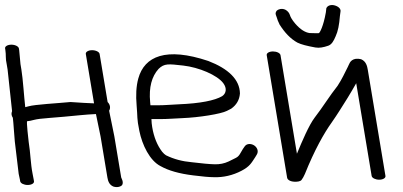

<svg xmlns="http://www.w3.org/2000/svg" viewBox="-27 -708 1606 765"><path d="M18.3 -530C3.2 -530 -8.1 -523.2 -6.7 -515L-5.7 -509C-2.3 -488.6 -6 -476 -0.2 -451.6L3.3 -430.6L21.1 -265.3C19.9 -262.3 18.3 -256.3 19.2 -251C19.9 -246.7 20.7 -244.1 24.2 -238.6C26.8 -219.4 29.9 -162.6 32 -144.3L47.5 -14.7L47.7 -14C50 -4.4 51.5 2.7 52.2 7L53.4 14C54.8 22.5 68.3 29 83.3 29C98.4 29 109.8 22.5 108.4 14L107.2 7C106.2 1.3 104.8 -6.1 102.9 -15.4C94.7 -55.8 94.7 -97.3 87.3 -142.5C86.7 -148.8 77.4 -224.8 81.3 -225C88.5 -225.5 97.3 -227.3 109.1 -230.5C119.1 -233.2 139.8 -236 172.2 -238.3C205.2 -240.7 245.6 -244.3 293.3 -249.1C312.1 -251.2 334.7 -252.3 355.3 -253.6L373.8 -163.8L400.9 -1C403.4 14.3 408.6 28 423.9 35C438.1 40 452.8 36.8 459.5 29.5C466.9 17.3 456.3 1.7 455.9 -1L428.5 -165.2L407.8 -266.9C413.5 -275.9 413.1 -290.2 401.8 -301.5L369.9 -493C368.6 -501.2 355 -508 339.9 -508C324.9 -508 313.6 -501.2 314.9 -493L347.7 -296.2C318.9 -297.5 300.2 -298.1 253.9 -301.5C202.1 -296.4 112.6 -291.9 86.6 -284.4C81.3 -282.9 78.6 -282.1 73.6 -281C68.9 -320.6 64.4 -394.1 58.2 -431L54.6 -452.6L49.5 -507.6L48.3 -515C46.9 -523.2 33.3 -530 18.3 -530Z M571.2 -301.6C565.8 -359.9 577.4 -403.1 604.8 -433.5C627.8 -455.8 643.8 -453.4 702.8 -446.8C765.3 -439.8 838.2 -409 862.5 -376.8C878.5 -355.5 873.8 -335.3 858.1 -324.8C828.6 -307.5 770.5 -295.9 686.7 -292.5C652.3 -291.1 631.4 -288.5 600.9 -288.5L572.4 -288.5C572.2 -290.8 571.7 -296.7 571.2 -301.6ZM610.1 -233.5C643.2 -233.5 665.9 -236 699.4 -237.3C766.1 -239.9 853.1 -254 876.8 -266.1L894 -274.9L894.6 -275.3C915.2 -289.9 927 -310.1 928.9 -334.7L929 -335.2L929 -335.7C928.1 -391.1 882.8 -434.3 803.1 -465C634.6 -521.5 548.6 -484 524.1 -395.5C515.5 -364.4 513.8 -327.7 517.4 -287.5C521.8 -238.4 517.4 -239.7 528.2 -186.5C539.4 -130.8 569.5 -67.7 613.3 -45.8C644.2 -28.4 686.5 -16.1 743.1 -9.2C780.1 -4.5 806.3 -2.1 825.6 -2C862.4 -0.7 900.4 -9.3 935.1 -27.5C968.3 -44.9 974.5 -58.4 989.9 -81.7L995.9 -91.6C1004.7 -105.4 997.6 -121 985.3 -128.9C974.1 -135.9 956.8 -137.4 948 -124.8L940.5 -114L940.3 -113.6C919.3 -76.3 923.8 -85.4 883.6 -64.5C866.4 -56.5 848.5 -53 829.2 -53.4C808.3 -53.9 778 -56.6 736.6 -61.7C699.9 -64.9 666.1 -73.7 634.3 -89.3C629.9 -92.1 623.9 -97.2 619.1 -103.3C599.7 -128.6 586.1 -161.3 579.4 -201.7C577.7 -212 576.7 -221.6 576.4 -233.5Z M1271.3 -658.5C1261.6 -603.2 1247.4 -577.5 1243.3 -575.9C1242.1 -575.7 1228.7 -575.3 1206.5 -576.3C1189 -578.8 1170.1 -589.9 1149.2 -614C1136.6 -628.9 1130 -640.7 1128 -648.4C1125.2 -656.7 1119.5 -664.3 1109.8 -669.4C1094.8 -676.2 1081.1 -670.5 1076.1 -665.9C1072.2 -661.2 1069.5 -655.5 1072.2 -648.3L1075.7 -638.7C1077.7 -631.1 1081.5 -620.9 1085.9 -612.7L1086.3 -611.3L1086.6 -610.8C1107.3 -578 1130.4 -553.4 1157.8 -538.3C1173.2 -530.6 1196.2 -524.9 1229.6 -518.8C1245.3 -516 1262 -519.3 1281.3 -526C1294.8 -531.1 1302.4 -544.5 1310.4 -563.6C1319.4 -582.5 1324.8 -609.9 1327.3 -644.2L1329.5 -660.3C1333.1 -673.8 1318.7 -684.4 1301.9 -687.5C1286.3 -689.8 1276.9 -682.9 1273.4 -676L1273.3 -675.5ZM1035.7 -488 1117 0C1118.4 8.6 1130.1 15.4 1145.8 16C1156.3 16.4 1168.1 15.7 1174.1 9.4C1178.9 3.1 1183.5 -4.9 1187.9 -15.1C1226 -110.1 1264.6 -178.2 1294.4 -219.7C1306.1 -236.5 1316.3 -251.9 1325.3 -266.1C1345.4 -297 1370.2 -337 1392.3 -376.4L1453.8 -7C1455.2 1.2 1468.8 8 1483.8 8C1498.9 8 1510.2 1.2 1508.8 -7L1438.4 -430C1436 -444.3 1431.7 -463.8 1411.6 -472.1C1404.8 -474 1396.9 -474.4 1389.5 -473.5C1366 -469 1363.7 -449.3 1359.1 -442C1346.7 -417.7 1335.6 -392.7 1318 -366C1287.1 -327.4 1258.2 -279.8 1226.8 -239.5C1204 -209.6 1176.4 -144.7 1156.1 -95.5L1090.7 -488C1089.3 -496.5 1075.7 -503 1060.7 -503C1045.7 -503 1034.3 -496.5 1035.7 -488Z"/></svg>

Font: MewTooHand
Style: BdLta
Weight: 400
Designer: Mew Too, Robert Jablonski
Version: Version 0.77